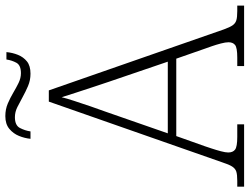

<svg xmlns="http://www.w3.org/2000/svg" viewBox="-128 -788 913 702"><g transform="rotate(-90 328.0 -436.5)"><path d="M-3 0V-25H18Q41 -25 52 -28.5Q63 -32 70.5 -43.5Q78 -55 86 -80L308 -714H349L572 -74Q580 -52 587 -42Q594 -32 605 -28.5Q616 -25 639 -25H659V0H438V-25H469Q505 -25 515 -33Q525 -41 525 -57Q525 -68 520.5 -85Q516 -102 510.5 -118Q505 -134 502 -142L465 -248H182L145 -144Q142 -135 136.5 -118.5Q131 -102 126.5 -85Q122 -68 122 -58Q122 -41 132.5 -33Q143 -25 179 -25H225V0ZM192 -279H454L380 -496Q371 -523 360.5 -554.5Q350 -586 340.5 -615.5Q331 -645 324 -667Q320 -650 310.5 -621Q301 -592 290.5 -561Q280 -530 271 -506ZM410 -781Q386 -781 365 -790Q344 -799 325 -809.5Q306 -820 288 -829Q270 -838 251 -838Q221 -838 211.5 -819.5Q202 -801 199 -781H172Q174 -802 182.5 -823Q191 -844 208.5 -858.5Q226 -873 255 -873Q280 -873 301 -864Q322 -855 340.5 -844Q359 -833 376.5 -824.5Q394 -816 412 -816Q441 -816 450 -832.5Q459 -849 462 -869H489Q487 -847 479 -827Q471 -807 455 -794Q439 -781 410 -781Z"/></g></svg>

Font: Noto Rashi Hebrew ExtraLight
Style: Regular
Weight: 250
Version: Version 1.006